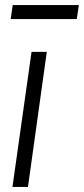

<svg xmlns="http://www.w3.org/2000/svg" viewBox="-20 -735 330 755"><path d="M29 0H90L164 -531H104ZM22 -660H282L290 -715H30Z"/></svg>

Font: Mluvka Light
Style: Italic
Weight: 300
Italic angle: -8°
Designer: Modified by Jiří Krblich, Original typeface by Gumpita Rahayu
Foundry: Gumpita Rahayu & Jiří Krblich
Version: Version 2.000;Glyphs 3.1.1 (3134)